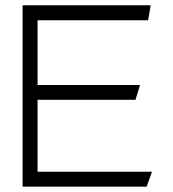

<svg xmlns="http://www.w3.org/2000/svg" viewBox="-20 -701 651 721"><path d="M121.1 -56.2V-326.2H488.8L505.9 -381.8H121.1V-625H536.1L545.9 -681.2H64.9V0H530.8L550.8 -56.2Z"/></svg>

Font: Comic Neue Angular
Style: Regular
Weight: 400
Designer: Craig Rozynski
Foundry: Craig Rozynski
Version: Version 2.003